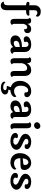

<svg xmlns="http://www.w3.org/2000/svg" viewBox="1928 -2742 1076 4971"><g transform="rotate(90 2465.5 -257.0)"><path d="M116 -478V-606Q116 -686 162.5 -730.5Q209 -775 275.5 -775Q342 -775 377 -748Q412 -721 412 -687.5Q412 -654 387 -648Q352 -687 310 -687Q245 -687 245 -606V-478H381Q387 -471 387 -458Q387 -432 357 -413Q327 -394 261 -394H245V104Q245 183 211 222Q177 261 123 261Q45 261 19 185Q75 185 95.5 161Q116 137 116 81V-395Q29 -400 29 -442Q29 -467 47 -480Q85 -478 114 -478Z M469 -90V-430Q469 -474 439 -489Q468 -527 515 -527Q598 -527 598 -428Q639 -527 733 -527Q780 -527 809 -501Q838 -475 838 -433.5Q838 -392 817 -369Q796 -346 757 -346Q750 -346 732 -348Q735 -363 735 -380Q735 -397 721 -411Q707 -425 682.5 -425Q658 -425 633.5 -400.5Q609 -376 598 -324V-87Q598 -44 628 -29Q597 10 551 10Q469 10 469 -90Z M1037 -133Q1037 -76 1102 -76Q1156 -76 1197 -126V-232Q1113 -227 1075 -200Q1037 -173 1037 -133ZM1326 -355V-113Q1326 -54 1378 -41Q1345 10 1284 10Q1213 10 1200 -61Q1140 10 1045 10Q979 10 938 -24Q897 -58 897 -119Q897 -194 975 -240Q1053 -286 1197 -288V-370Q1197 -457 1128 -457Q1097 -457 1079 -441Q1061 -425 1061 -401.5Q1061 -378 1076 -362Q1045 -333 1004 -333Q963 -333 942 -353Q921 -373 921 -405Q921 -457 984 -492Q1047 -527 1133.5 -527Q1220 -527 1273 -484.5Q1326 -442 1326 -355Z M1947 -350V-87Q1947 -44 1977 -29Q1946 10 1900 10Q1818 10 1818 -90V-334Q1818 -422 1742 -422Q1703 -422 1667 -388Q1631 -354 1617 -293V-87Q1617 -44 1647 -29Q1616 10 1570 10Q1488 10 1488 -90V-430Q1488 -474 1458 -489Q1487 -527 1534 -527Q1617 -527 1617 -427V-416Q1643 -468 1691 -497.5Q1739 -527 1802.5 -527Q1866 -527 1906.5 -482Q1947 -437 1947 -350Z M2074 -237Q2074 -358 2149.5 -442.5Q2225 -527 2339 -527Q2405 -527 2450.5 -496.5Q2496 -466 2496 -417Q2496 -385 2476 -367Q2456 -349 2425.5 -349Q2395 -349 2371 -366Q2374 -378 2374 -398Q2374 -418 2360 -434Q2346 -450 2319 -450Q2271 -450 2235 -396Q2199 -342 2199 -257Q2199 -172 2237.5 -128Q2276 -84 2335 -84Q2419 -84 2474 -143Q2493 -134 2493 -106Q2493 -63 2442 -27.5Q2391 8 2320 10L2300 64H2306Q2360 64 2393 86Q2426 108 2426 152.5Q2426 197 2377.5 228Q2329 259 2257 259Q2185 259 2140 233Q2095 207 2095 173Q2095 151 2114 139Q2156 197 2235 197Q2314 197 2314 151Q2314 108 2251 108H2232Q2207 108 2207 90Q2207 82 2212 71L2238 1Q2162 -20 2118 -82Q2074 -144 2074 -237Z M2721 -133Q2721 -76 2786 -76Q2840 -76 2881 -126V-232Q2797 -227 2759 -200Q2721 -173 2721 -133ZM3010 -355V-113Q3010 -54 3062 -41Q3029 10 2968 10Q2897 10 2884 -61Q2824 10 2729 10Q2663 10 2622 -24Q2581 -58 2581 -119Q2581 -194 2659 -240Q2737 -286 2881 -288V-370Q2881 -457 2812 -457Q2781 -457 2763 -441Q2745 -425 2745 -401.5Q2745 -378 2760 -362Q2729 -333 2688 -333Q2647 -333 2626 -353Q2605 -373 2605 -405Q2605 -457 2668 -492Q2731 -527 2817.5 -527Q2904 -527 2957 -484.5Q3010 -442 3010 -355Z M3242 -764Q3276 -764 3298 -743.5Q3320 -723 3320 -689.5Q3320 -656 3291.5 -628.5Q3263 -601 3227 -601Q3191 -601 3168.5 -622Q3146 -643 3146 -678Q3146 -713 3177 -738.5Q3208 -764 3242 -764ZM3301 -427V-87Q3301 -44 3331 -29Q3300 10 3254 10Q3172 10 3172 -90V-430Q3172 -474 3142 -489Q3171 -527 3218 -527Q3301 -527 3301 -427Z M3840 -418Q3840 -390 3821.5 -373.5Q3803 -357 3773 -357Q3743 -357 3717 -377Q3722 -392 3721.5 -408.5Q3721 -425 3702.5 -440Q3684 -455 3649.5 -455Q3615 -455 3594.5 -440Q3574 -425 3574 -400.5Q3574 -376 3603.5 -354.5Q3633 -333 3674.5 -315Q3716 -297 3757.5 -276.5Q3799 -256 3828.5 -223Q3858 -190 3858 -149Q3858 -81 3794 -35.5Q3730 10 3637.5 10Q3545 10 3484 -24Q3422 -60 3422 -115Q3422 -146 3444 -165.5Q3466 -185 3503.5 -185Q3541 -185 3561 -158Q3545 -142 3545 -117.5Q3545 -93 3568.5 -78Q3592 -63 3634.5 -63Q3677 -63 3702.5 -80.5Q3728 -98 3728 -124.5Q3728 -151 3699 -172.5Q3670 -194 3628.5 -212Q3587 -230 3545 -250.5Q3503 -271 3474 -303Q3445 -335 3445 -375Q3445 -438 3504 -482.5Q3563 -527 3645.5 -527Q3728 -527 3784 -496.5Q3840 -466 3840 -418Z M4079 -309 4214 -322Q4234 -324 4243 -334Q4252 -344 4252 -374Q4252 -404 4233 -429Q4214 -454 4179.5 -454Q4145 -454 4116.5 -416.5Q4088 -379 4079 -309ZM4214 -83Q4296 -83 4352 -142Q4371 -132 4371 -106Q4371 -64 4317.5 -27Q4264 10 4191 10Q4078 10 4012 -55Q3946 -120 3946 -240Q3946 -360 4018.5 -443.5Q4091 -527 4196 -527Q4277 -527 4329.5 -473.5Q4382 -420 4382 -351Q4382 -299 4356 -275.5Q4330 -252 4269 -251L4076 -245Q4080 -83 4214 -83Z M4874 -418Q4874 -390 4855.5 -373.5Q4837 -357 4807 -357Q4777 -357 4751 -377Q4756 -392 4755.5 -408.5Q4755 -425 4736.5 -440Q4718 -455 4683.5 -455Q4649 -455 4628.5 -440Q4608 -425 4608 -400.5Q4608 -376 4637.5 -354.5Q4667 -333 4708.5 -315Q4750 -297 4791.5 -276.5Q4833 -256 4862.5 -223Q4892 -190 4892 -149Q4892 -81 4828 -35.5Q4764 10 4671.5 10Q4579 10 4518 -24Q4456 -60 4456 -115Q4456 -146 4478 -165.5Q4500 -185 4537.5 -185Q4575 -185 4595 -158Q4579 -142 4579 -117.5Q4579 -93 4602.5 -78Q4626 -63 4668.5 -63Q4711 -63 4736.5 -80.5Q4762 -98 4762 -124.5Q4762 -151 4733 -172.5Q4704 -194 4662.5 -212Q4621 -230 4579 -250.5Q4537 -271 4508 -303Q4479 -335 4479 -375Q4479 -438 4538 -482.5Q4597 -527 4679.5 -527Q4762 -527 4818 -496.5Q4874 -466 4874 -418Z"/></g></svg>

Font: Laila SemiBold
Style: Regular
Weight: 600
Designer: Hitesh Malaviya
Foundry: Indian Type Foundry
Version: Version 1.302;PS 1.0;hotconv 1.0.78;makeotf.lib2.5.61930; tt